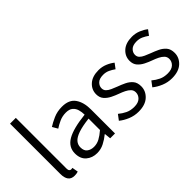

<svg xmlns="http://www.w3.org/2000/svg" viewBox="-53 -1196 1689 1689"><g transform="rotate(-45 791.5 -351.0)"><path d="M164 12Q123 12 104 -14Q85 -40 85 -89V-714H157V-83Q157 -65 164 -57Q171 -49 180 -49Q183 -49 187 -49.5Q191 -50 198 -51L208 5Q200 8 189.5 10Q179 12 164 12Z M445 12Q385 12 344 -23Q303 -58 303 -125Q303 -204 375.5 -246.5Q448 -289 605 -306Q605 -338 596.5 -368Q588 -398 565.5 -417Q543 -436 501 -436Q457 -436 419.5 -419Q382 -402 354 -383L325 -433Q357 -454 405.5 -475.5Q454 -497 513 -497Q601 -497 639 -442.5Q677 -388 677 -300V0H617L611 -59H608Q573 -30 532 -9Q491 12 445 12ZM464 -47Q501 -47 534 -64.5Q567 -82 605 -115V-257Q519 -247 468.5 -229.5Q418 -212 396.5 -187Q375 -162 375 -129Q375 -85 401 -66Q427 -47 464 -47Z M960 12Q908 12 861 -7.5Q814 -27 780 -55L817 -104Q848 -78 882.5 -61.5Q917 -45 963 -45Q1013 -45 1038 -69Q1063 -93 1063 -126Q1063 -152 1046 -169.5Q1029 -187 1003.5 -199.5Q978 -212 950 -222Q916 -234 882 -251Q848 -268 825.5 -294Q803 -320 803 -361Q803 -418 846.5 -457.5Q890 -497 968 -497Q1011 -497 1049.5 -481Q1088 -465 1115 -443L1080 -396Q1055 -414 1028 -426.5Q1001 -439 968 -439Q920 -439 897 -416.5Q874 -394 874 -365Q874 -341 889.5 -325.5Q905 -310 930 -299Q955 -288 983 -277Q1019 -264 1053.5 -247.5Q1088 -231 1111 -204Q1134 -177 1134 -130Q1134 -72 1089 -30Q1044 12 960 12Z M1376 12Q1324 12 1277 -7.5Q1230 -27 1196 -55L1233 -104Q1264 -78 1298.5 -61.5Q1333 -45 1379 -45Q1429 -45 1454 -69Q1479 -93 1479 -126Q1479 -152 1462 -169.5Q1445 -187 1419.5 -199.5Q1394 -212 1366 -222Q1332 -234 1298 -251Q1264 -268 1241.5 -294Q1219 -320 1219 -361Q1219 -418 1262.5 -457.5Q1306 -497 1384 -497Q1427 -497 1465.5 -481Q1504 -465 1531 -443L1496 -396Q1471 -414 1444 -426.5Q1417 -439 1384 -439Q1336 -439 1313 -416.5Q1290 -394 1290 -365Q1290 -341 1305.5 -325.5Q1321 -310 1346 -299Q1371 -288 1399 -277Q1435 -264 1469.5 -247.5Q1504 -231 1527 -204Q1550 -177 1550 -130Q1550 -72 1505 -30Q1460 12 1376 12Z"/></g></svg>

Font: Assistant
Style: Regular
Weight: 400
Designer: Hebrew By Ben Nathan, Latin by Paul Hunt
Version: Version 3.000